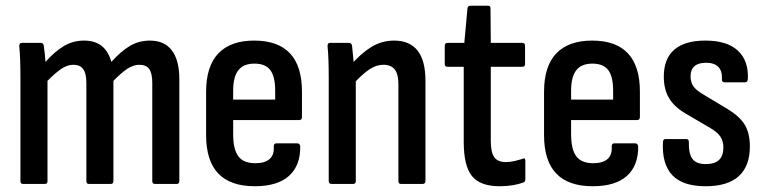

<svg xmlns="http://www.w3.org/2000/svg" viewBox="-20 -639 2658 667"><path d="M60 0Q51 0 51 -10V-366Q51 -402 50 -430Q49 -458 47 -477Q46 -490 56 -490H122Q130 -490 132 -481Q134 -467 135.5 -453Q137 -439 138 -424Q169 -459 201 -478.5Q233 -498 272 -498Q309 -498 332.5 -480Q356 -462 367 -424Q399 -460 430.5 -479Q462 -498 501 -498Q551 -498 577 -464Q603 -430 603 -363V-10Q603 0 594 0H518Q509 0 509 -10V-351Q509 -384 498.5 -399Q488 -414 464 -414Q443 -414 421.5 -399.5Q400 -385 374 -358V-10Q374 0 365 0H289Q280 0 280 -10V-351Q280 -384 269 -399Q258 -414 235 -414Q214 -414 192.5 -399.5Q171 -385 145 -358V-10Q145 0 136 0Z M865 8Q781 8 738.5 -36Q696 -80 696 -170V-320Q696 -409 738.5 -453.5Q781 -498 863 -498Q946 -498 987.5 -453.5Q1029 -409 1029 -321V-233Q1029 -222 1020 -222H790V-173Q790 -120 808 -96Q826 -72 867 -72Q900 -72 916.5 -86.5Q933 -101 931 -130Q931 -141 940 -141H1013Q1021 -141 1023 -131Q1024 -64 984 -28Q944 8 865 8ZM790 -293H936V-324Q936 -373 919 -395.5Q902 -418 864 -418Q826 -418 808 -395Q790 -372 790 -324Z M1373 0Q1364 0 1364 -10V-347Q1364 -382 1351 -398Q1338 -414 1312 -414Q1287 -414 1262.5 -397.5Q1238 -381 1206 -346L1198 -412Q1233 -453 1269.5 -475.5Q1306 -498 1349 -498Q1403 -498 1430.5 -463.5Q1458 -429 1458 -358V-10Q1458 0 1448 0ZM1132 0Q1122 0 1122 -10V-366Q1122 -402 1121 -430.5Q1120 -459 1118 -477Q1117 -490 1126 -490H1193Q1201 -490 1203 -480Q1205 -463 1207.5 -435Q1210 -407 1211 -390L1216 -368V-10Q1216 0 1207 0Z M1716 8Q1648 8 1619.5 -27.5Q1591 -63 1591 -146V-407H1535Q1525 -407 1525 -416V-480Q1525 -490 1535 -490H1593L1604 -610Q1605 -619 1614 -619H1676Q1684 -619 1684 -610L1685 -490H1794Q1804 -490 1804 -480V-416Q1804 -407 1794 -407H1685V-150Q1685 -110 1697 -93Q1709 -76 1737 -76Q1753 -76 1767.5 -79.5Q1782 -83 1795 -87Q1805 -93 1805 -80V-17Q1805 -7 1798 -5Q1782 1 1761 4.5Q1740 8 1716 8Z M2039 8Q1955 8 1912.5 -36Q1870 -80 1870 -170V-320Q1870 -409 1912.5 -453.5Q1955 -498 2037 -498Q2120 -498 2161.5 -453.5Q2203 -409 2203 -321V-233Q2203 -222 2194 -222H1964V-173Q1964 -120 1982 -96Q2000 -72 2041 -72Q2074 -72 2090.5 -86.5Q2107 -101 2105 -130Q2105 -141 2114 -141H2187Q2195 -141 2197 -131Q2198 -64 2158 -28Q2118 8 2039 8ZM1964 -293H2110V-324Q2110 -373 2093 -395.5Q2076 -418 2038 -418Q2000 -418 1982 -395Q1964 -372 1964 -324Z M2431 8Q2352 8 2315.5 -30.5Q2279 -69 2283 -146Q2284 -156 2292 -156H2364Q2373 -156 2373 -146Q2372 -105 2385.5 -87Q2399 -69 2432 -69Q2463 -69 2478 -83.5Q2493 -98 2493 -127Q2493 -149 2482.5 -164.5Q2472 -180 2448 -194L2361 -245Q2322 -268 2304 -298.5Q2286 -329 2286 -373Q2286 -435 2322.5 -466.5Q2359 -498 2430 -498Q2506 -498 2543.5 -463Q2581 -428 2578 -364Q2577 -353 2568 -353H2497Q2493 -353 2490 -356Q2487 -359 2488 -366Q2489 -393 2475 -407Q2461 -421 2433 -421Q2406 -421 2392.5 -409Q2379 -397 2379 -374Q2379 -353 2389 -339Q2399 -325 2423 -311L2508 -260Q2549 -235 2567 -206Q2585 -177 2585 -130Q2585 -62 2546.5 -27Q2508 8 2431 8Z"/></svg>

Font: Sofia Sans Condensed SemiBold
Style: Regular
Weight: 600
Designer: Botio Nikoltchev, Ani Petrova
Foundry: lettersoup
Version: Version 4.101